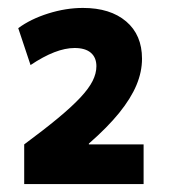

<svg xmlns="http://www.w3.org/2000/svg" viewBox="-20 -756 427 484"><path d="M41 -392Q91 -429 126 -458Q161 -487 182.5 -510Q204 -533 213.5 -552Q223 -571 223 -589Q223 -611 209 -623Q195 -635 168 -635Q121 -635 57 -592L26 -685Q57 -708 101.5 -722Q146 -736 189 -736Q258 -736 298 -702Q338 -668 338 -608Q338 -575 324 -541.5Q310 -508 280.5 -471.5Q251 -435 204 -394V-392H342V-292H41Z"/></svg>

Font: M PLUS 2
Style: Bold
Weight: 700
Designer: Coji Morishita
Foundry: UNDERFOREST DESIGN
Version: Version 1.001